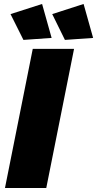

<svg xmlns="http://www.w3.org/2000/svg" viewBox="-20 -947 489 967"><path d="M353 -701H145L5 0H213ZM192 -927 33 -876 98 -746 240 -756ZM401 -927 243 -876 307 -746 449 -756Z"/></svg>

Font: Argentum Sans ExtraBold
Style: Italic
Weight: 800
Italic angle: -11.3°
Designer: Julieta Ulanovsky
Foundry: Julieta Ulanovsky
Version: Version 5.001;February 15, 2019;FontCreator 11.5.0.2425 64-b